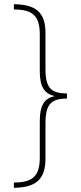

<svg xmlns="http://www.w3.org/2000/svg" viewBox="-20 -734 383 912"><path d="M46 133V158C148 157 196 120 196 20V-148C196 -242 225 -265 298 -266V-290C225 -291 196 -313 196 -406V-578C196 -677 148 -713 46 -714V-689C135 -689 169 -659 169 -570V-396C169 -325 189 -289 239 -278V-277C189 -267 169 -231 169 -158V14C169 103 135 133 46 133Z"/></svg>

Font: Noto Sans Thai Cond Thin
Style: Regular
Weight: 100
Width: 3
Designer: Monotype Design Team
Foundry: Monotype Imaging Inc.
Version: Version 2.002